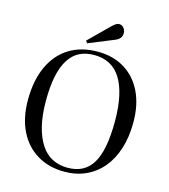

<svg xmlns="http://www.w3.org/2000/svg" viewBox="-134 -1037 1021 1157"><g transform="rotate(15 376.5 -458.5)"><path d="M375 14Q277 14 204 -30.5Q131 -75 91.5 -156Q52 -237 52 -348Q52 -469 92 -556.5Q132 -644 206.5 -690.5Q281 -737 384 -737Q481 -737 552 -693.5Q623 -650 662 -570Q701 -490 701 -380Q701 -290 678 -217Q655 -144 612 -92.5Q569 -41 509 -13.5Q449 14 375 14ZM388 -14Q440 -14 478.5 -34Q517 -54 542 -95Q567 -136 579.5 -201.5Q592 -267 592 -358Q592 -448 577 -515Q562 -582 534 -625.5Q506 -669 464.5 -690.5Q423 -712 369 -712Q317 -712 278 -692.5Q239 -673 212 -631Q185 -589 171.5 -524.5Q158 -460 158 -371Q158 -282 174 -215.5Q190 -149 219.5 -103.5Q249 -58 291.5 -36Q334 -14 388 -14ZM308 -769 298 -783 425 -908Q438 -920 447 -925.5Q456 -931 465 -931Q484 -931 495 -916.5Q506 -902 506 -885Q506 -867 496 -854Q486 -841 465 -833Z"/></g></svg>

Font: Literata 60pt
Style: Regular
Weight: 400
Designer: Latin by Veronika Burian and Jose Scaglione. Greek by Irene Vlachou. Cyrillic by Vera Evstafieva.
Foundry: TypeTogether
Version: Version 3.002